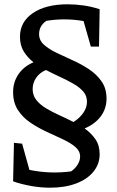

<svg xmlns="http://www.w3.org/2000/svg" viewBox="-20 -676 544 894"><path d="M212 198Q172 198 128 190.5Q84 183 42 169L43 167H41L45 -11L83 -7L117 115Q213 135 311 122Q330 109 341.5 90.5Q353 72 353 53Q353 27 330.5 8Q308 -11 272.5 -27.5Q237 -44 197 -62.5Q157 -81 121.5 -105Q86 -129 63.5 -163.5Q41 -198 41 -247Q41 -294 66 -330.5Q91 -367 136 -386Q108 -408 90.5 -436.5Q73 -465 73 -505Q73 -574 133 -615Q193 -656 295 -656Q332 -656 370 -650.5Q408 -645 444 -633L441 -459H403L369 -578Q282 -593 196 -579Q162 -556 162 -517Q162 -488 185 -467.5Q208 -447 243.5 -430Q279 -413 319 -395Q359 -377 394.5 -353.5Q430 -330 453 -297Q476 -264 476 -217Q476 -170 449 -134Q422 -98 374 -78Q405 -56 424.5 -27.5Q444 1 444 42Q444 88 415 123.5Q386 159 334 178.5Q282 198 212 198ZM132 -261Q132 -232 149 -210.5Q166 -189 194 -172Q222 -155 255.5 -140Q289 -125 322 -108Q350 -125 367.5 -150Q385 -175 385 -202Q385 -230 367.5 -250Q350 -270 322 -286Q294 -302 260.5 -317.5Q227 -333 194 -350Q165 -338 148.5 -314Q132 -290 132 -261Z"/></svg>

Font: Piazzolla Medium
Style: Regular
Weight: 500
Designer: Juan Pablo del Peral
Foundry: Huerta Tipografica
Version: Version 1.330